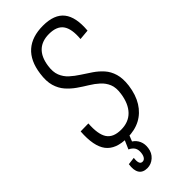

<svg xmlns="http://www.w3.org/2000/svg" viewBox="-284 -752 986 986"><g transform="rotate(-45 209.0 -258.5)"><path d="M171 7Q88 7 53 -39Q18 -85 25 -186L82 -187Q77 -112 99.5 -78.5Q122 -45 178 -45Q233 -45 266 -79Q299 -113 308 -176Q314 -216 303 -242.5Q292 -269 270.5 -288.5Q249 -308 222.5 -324Q196 -340 169.5 -358.5Q143 -377 122 -401Q101 -425 91 -459Q81 -493 88 -543Q99 -625 145.5 -666Q192 -707 272 -707Q354 -707 389 -662.5Q424 -618 416 -527L360 -522Q366 -591 343 -623Q320 -655 264 -655Q213 -655 183 -627Q153 -599 145 -543Q139 -503 150 -475.5Q161 -448 182.5 -428.5Q204 -409 230.5 -392Q257 -375 283.5 -357Q310 -339 331 -315.5Q352 -292 362 -258.5Q372 -225 366 -177Q358 -118 332.5 -77Q307 -36 266.5 -14.5Q226 7 171 7ZM134 190Q102 190 88.5 169Q75 148 81 108L122 103Q119 126 123.5 137.5Q128 149 140 149Q151 149 158 139.5Q165 130 167 114Q170 91 161.5 76.5Q153 62 133 53L156 0H190L175 37Q195 50 204.5 71.5Q214 93 210 120Q206 151 184 170.5Q162 190 134 190Z"/></g></svg>

Font: Pathway Extreme Condensed Thin
Style: Italic
Weight: 250
Width: 3
Italic angle: -8°
Version: Version 1.001;gftools[0.9.26]